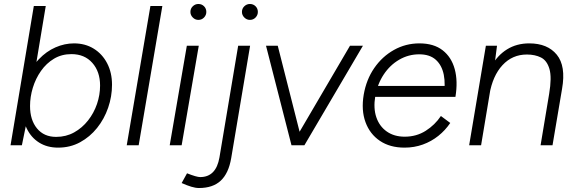

<svg xmlns="http://www.w3.org/2000/svg" viewBox="-20 -730 2899 965"><path d="M33 0 150 -700H210L109 -93L90 0ZM352 -512Q408 -512 451 -485.5Q494 -459 518.5 -412Q543 -365 543 -304Q543 -245 523.5 -188.5Q504 -132 468 -87Q432 -42 382.5 -15Q333 12 272 12Q217 12 176.5 -13.5Q136 -39 114 -85Q92 -131 92 -192Q92 -272 114.5 -332Q137 -392 175 -432Q213 -472 259 -492Q305 -512 352 -512ZM339 -458Q290 -458 251.5 -435Q213 -412 186 -373.5Q159 -335 145 -289Q131 -243 131 -197Q131 -127 166 -84.5Q201 -42 262 -42Q312 -42 352.5 -64.5Q393 -87 422.5 -124.5Q452 -162 467.5 -207.5Q483 -253 483 -300Q483 -370 444 -414Q405 -458 339 -458Z M617 0 736 -700H796L677 0Z M833 0 919 -500H979L893 0ZM977 -630Q961 -630 949 -642Q937 -654 937 -670Q937 -687 949 -698.5Q961 -710 977 -710Q994 -710 1005.5 -698.5Q1017 -687 1017 -670Q1017 -654 1005.5 -642Q994 -630 977 -630Z M980 215Q963 215 941.5 208.5Q920 202 893 190L920 141Q968 160 986 160Q1066 160 1083 61L1177 -500H1237L1142 65Q1129 141 1089.5 178Q1050 215 980 215ZM1236 -630Q1220 -630 1208 -642Q1196 -654 1196 -670Q1196 -687 1208 -698.5Q1220 -710 1236 -710Q1253 -710 1264.5 -698.5Q1276 -687 1276 -670Q1276 -654 1264.5 -642Q1253 -630 1236 -630Z M1446 0 1739 -500H1804L1510 0ZM1445 0 1317 -500H1376L1503 0Z M2013 12Q1940 12 1889.5 -22Q1839 -56 1817 -116Q1795 -176 1808 -254Q1821 -330 1861 -388Q1901 -446 1960 -479Q2019 -512 2088 -512Q2160 -512 2204.5 -477.5Q2249 -443 2265.5 -382.5Q2282 -322 2269 -243H2209Q2220 -306 2210.5 -354Q2201 -402 2170.5 -429.5Q2140 -457 2087 -457Q2033 -457 1986.5 -430Q1940 -403 1908.5 -355.5Q1877 -308 1866 -246Q1856 -186 1871.5 -140.5Q1887 -95 1924 -69Q1961 -43 2014 -43Q2073 -43 2119.5 -72.5Q2166 -102 2196 -147L2243 -112Q2218 -75 2183 -47Q2148 -19 2105 -3.5Q2062 12 2013 12ZM1847 -243 1856 -298H2235L2226 -243Z M2338 0 2422 -500H2478L2466 -408L2398 0ZM2697 0 2740 -258 2805 -284 2757 0ZM2740 -258Q2754 -341 2741.5 -383.5Q2729 -426 2699 -441Q2669 -456 2628 -456Q2555 -456 2505.5 -402.5Q2456 -349 2440 -255L2403 -259Q2417 -339 2448.5 -395.5Q2480 -452 2528.5 -482Q2577 -512 2640 -512Q2732 -512 2778.5 -455Q2825 -398 2805 -284Z"/></svg>

Font: Figtree Light Light
Style: Italic
Weight: 300
Italic angle: -9.5°
Version: Version 2.000